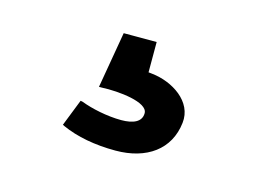

<svg xmlns="http://www.w3.org/2000/svg" viewBox="-49 -103 593 422"><g transform="rotate(15 247.5 108.0)"><path d="M364 138C370 88 318 56 272 51C269 51 267 50 263 50V-19H188L166 109H172C211 107 278 114 278 139C278 159 259 167 232 167C200 167 163 159 140 150L135 149L111 210L115 212C148 227 190 235 237 235C308 235 357 200 364 138Z"/></g></svg>

Font: Charger Monospace
Style: Regular
Weight: 400
Designer: Jasper
Foundry: Cannot Into Space Fonts
Version: Version 0.980